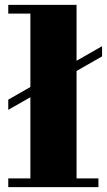

<svg xmlns="http://www.w3.org/2000/svg" viewBox="-20 -770 440 790"><path d="M14 -36H105V-370L14 -318V-360L105 -412V-714H14V-750H295V-520L400 -580V-538L295 -478V-36H385V0H14Z"/></svg>

Font: Bodoni* 06pt Fatface
Style: Regular
Weight: 900
Version: Version 2.3